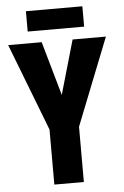

<svg xmlns="http://www.w3.org/2000/svg" viewBox="-59 -917 618 959"><g transform="rotate(-5 250.0 -437.5)"><path d="M174 0V-276L5 -714H173L250 -443L328 -714H495L322 -277V0ZM108 -773V-875H391V-773Z"/></g></svg>

Font: Noto Sans Mono ExtraCondensed Black
Style: Regular
Weight: 900
Width: 2
Designer: Monotype Design Team
Foundry: Monotype Imaging Inc.
Version: Version 2.014